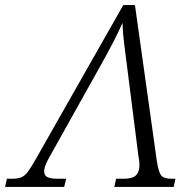

<svg xmlns="http://www.w3.org/2000/svg" viewBox="-69 -734 742 754"><path d="M-49 0 -42 -32H-24Q-1 -32 13 -37Q27 -42 40 -59Q53 -76 72 -110L415 -714H461L547 -101Q554 -56 565 -44Q576 -32 604 -32H620L613 0H380L387 -32H415Q447 -32 461 -42Q475 -52 478 -76Q479 -86 478 -98Q477 -110 475 -118L430 -473Q424 -517 418.5 -562.5Q413 -608 412 -644Q396 -608 376 -569Q356 -530 329 -482L129 -124Q120 -109 113 -93.5Q106 -78 105 -69Q102 -48 114.5 -40Q127 -32 159 -32H191L183 0Z"/></svg>

Font: Noto Serif Light
Style: Italic
Weight: 300
Italic angle: -12°
Designer: Monotype Design Team
Foundry: Monotype Imaging Inc.
Version: Version 2.013